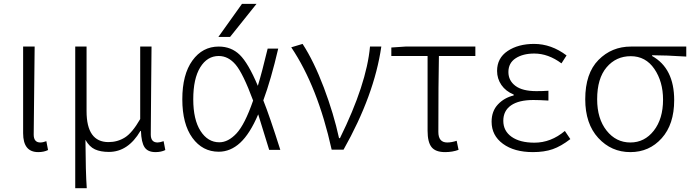

<svg xmlns="http://www.w3.org/2000/svg" viewBox="-20 -774 3582 993"><path d="M177.7 12.7Q99.6 12.7 99.6 -85V-533.2H159.2Q154.3 -147.5 154.3 -78.1Q154.3 -37.1 188.5 -37.1Q202.1 -37.1 219.7 -43.9L228.5 2Q207 12.7 177.7 12.7Z M369.1 199.2V-533.2H427.7V-199.2Q427.7 -39.1 541 -39.1Q587.9 -39.1 626 -63Q664.1 -86.9 705.1 -158.2V-533.2H763.7Q763.7 -478.5 761.7 -320.3Q759.8 -162.1 759.8 -78.1Q759.8 -37.1 794.9 -37.1Q806.6 -37.1 826.2 -43.9L835 2Q813.5 12.7 784.2 12.7Q744.1 12.7 727.5 -12.7Q710.9 -38.1 709 -96.7H706.1Q642.6 11.7 543 11.7Q500 11.7 471.2 -1.5Q442.4 -14.6 421.9 -50.8Q422.9 118.2 428.7 199.2Z M1289.1 -253.9Q1237.3 -393.6 1199.2 -439Q1161.1 -484.4 1111.3 -484.4Q1051.8 -484.4 1015.6 -425.8Q979.5 -367.2 979.5 -260.7Q979.5 -155.3 1017.1 -96.7Q1054.7 -38.1 1114.3 -38.1Q1160.2 -38.1 1203.1 -84Q1246.1 -129.9 1289.1 -253.9ZM1231.4 -753.9H1306.6L1169.9 -583H1109.4ZM1364.3 -522.5H1418.9Q1381.8 -363.3 1341.8 -254.9Q1374 -174.8 1429.7 1H1372.1Q1333 -127 1315.4 -182.6Q1272.5 -82 1222.2 -35.6Q1171.9 10.7 1111.3 10.7Q1027.3 10.7 975.1 -61Q922.9 -132.8 922.9 -260.7Q922.9 -388.7 975.1 -460.9Q1027.3 -533.2 1111.3 -533.2Q1175.8 -533.2 1219.7 -490.7Q1263.7 -448.2 1313.5 -330.1Q1335 -400.4 1364.3 -522.5Z M1756.8 0H1695.3Q1623 -326.2 1486.3 -529.3L1544.9 -546.9Q1603.5 -457 1654.8 -321.3Q1706.1 -185.5 1733.4 -59.6H1738.3Q1876 -338.9 1893.6 -533.2H1952.1Q1916 -282.2 1756.8 0Z M2282.2 12.7Q2232.4 12.7 2211.9 -13.2Q2191.4 -39.1 2191.4 -97.7V-484.4H2003.9V-528.3L2077.1 -533.2H2438.5V-484.4H2250Q2247.1 -350.6 2247.1 -91.8Q2247.1 -37.1 2293 -37.1Q2315.4 -37.1 2341.8 -45.9L2351.6 1Q2320.3 12.7 2282.2 12.7Z M2736.3 12.7Q2639.6 12.7 2581.1 -30.3Q2522.5 -73.2 2522.5 -144.5Q2522.5 -199.2 2555.2 -233.9Q2587.9 -268.6 2636.7 -280.3V-285.2Q2595.7 -301.8 2573.2 -334.5Q2550.8 -367.2 2550.8 -407.2Q2550.8 -473.6 2605.5 -510.3Q2660.2 -546.9 2742.2 -546.9Q2831.1 -546.9 2910.2 -487.3L2883.8 -446.3Q2815.4 -497.1 2743.2 -497.1Q2684.6 -497.1 2647 -472.7Q2609.4 -448.2 2609.4 -401.4Q2609.4 -357.4 2645.5 -330.1Q2681.6 -302.7 2753.9 -302.7Q2789.1 -302.7 2816.4 -304.7V-253.9Q2769.5 -256.8 2738.3 -256.8Q2663.1 -256.8 2623 -229Q2583 -201.2 2583 -149.4Q2583 -96.7 2626 -66.4Q2668.9 -36.1 2744.1 -36.1Q2829.1 -36.1 2901.4 -96.7L2929.7 -54.7Q2881.8 -17.6 2838.4 -2.4Q2794.9 12.7 2736.3 12.7Z M3240.2 12.7Q3141.6 12.7 3074.2 -60.5Q3006.8 -133.8 3006.8 -260.7Q3006.8 -394.5 3075.2 -463.9Q3143.6 -533.2 3243.2 -533.2H3529.3V-481.4Q3421.9 -488.3 3352.5 -488.3V-484.4Q3466.8 -420.9 3466.8 -255.9Q3466.8 -130.9 3402.3 -59.1Q3337.9 12.7 3240.2 12.7ZM3240.2 -37.1Q3313.5 -37.1 3361.3 -98.1Q3409.2 -159.2 3409.2 -258.8Q3409.2 -351.6 3364.3 -417.5Q3319.3 -483.4 3242.2 -483.4Q3166 -483.4 3117.2 -425.8Q3068.4 -368.2 3068.4 -260.7Q3068.4 -160.2 3117.2 -98.6Q3166 -37.1 3240.2 -37.1Z"/></svg>

Font: Gen Shin Gothic Light
Style: Regular
Weight: 200
Designer: [Source Han Sans]
Ryoko NISHIZUKA  (kana & ideographs); Paul D. Hunt (Latin, Greek & Cyrillic); Wenlong ZHANG  (bopomofo
Version: Version 1.002.20150607